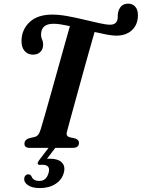

<svg xmlns="http://www.w3.org/2000/svg" viewBox="-20 -790 757 1026"><path d="M338.5 -89Q334 -74 337.8 -67Q341.5 -60 351 -57L384 -49.5Q403 -41 402 -26Q401.5 0 369 0H138Q110 0 110.5 -23Q111 -42.5 134.5 -51L166 -58.5Q177 -61.5 184.2 -70.5Q191.5 -79.5 197.5 -99Q205 -123.5 219.8 -174.8Q234.5 -226 252.8 -291.5Q271 -357 290.2 -425.2Q309.5 -493.5 326 -553Q342.5 -612.5 353.5 -650.5Q328 -656 305.8 -659.5Q283.5 -663 267.5 -663Q232.5 -663 216.5 -648.8Q200.5 -634.5 199.5 -609Q198.5 -592.5 204.5 -579.8Q210.5 -567 210.5 -549.5Q210 -527.5 195.8 -512.8Q181.5 -498 156 -498Q127.5 -498 110.5 -518.8Q93.5 -539.5 95 -576Q97 -633.5 139.2 -672.8Q181.5 -712 259.5 -712Q296.5 -712 341.2 -703.8Q386 -695.5 430.5 -684.8Q475 -674 511.5 -666Q548 -658 568.5 -658Q599.5 -658 607 -683Q609.5 -692 609.2 -701.2Q609 -710.5 610.5 -721Q615 -743.5 628.2 -757Q641.5 -770.5 665.5 -770.5Q688.5 -770.5 703 -754Q717.5 -737.5 717 -706Q716 -657.5 684.8 -628.5Q653.5 -599.5 601 -599.5Q580.5 -599.5 550.2 -605.2Q520 -611 485.5 -619Q472.5 -574.5 455.5 -514.2Q438.5 -454 420.5 -388.5Q402.5 -323 385.8 -262.5Q369 -202 356.5 -155.8Q344 -109.5 338.5 -89ZM244.5 -6.5H280.5L231 58.5Q237.5 58 245.5 58Q290.5 58 310.5 78.2Q330.5 98.5 321 133Q311.5 170 277.2 192.5Q243 215 193 215Q151 215 128.8 199.2Q106.5 183.5 109.5 161.5Q114 142 131 141.5Q141 141 148 151.5Q152.5 165 163.8 171Q175 177 190 177Q228.5 177 240 132.5Q251 91 207.5 90.5L193 91Q182.5 91 181.5 84.2Q180.5 77.5 188 67.5Z"/></svg>

Font: Fraunces 72pt Soft SemiBold
Style: Italic
Weight: 600
Italic angle: -16°
Version: Version 1.000;[b76b70a41]